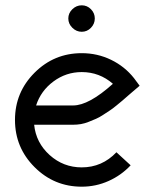

<svg xmlns="http://www.w3.org/2000/svg" viewBox="-20 -681 575 719"><path d="M251 -646.5Q266.1 -661.1 286.1 -661.1Q306.2 -661.1 320.6 -646.5Q335 -631.8 335 -611.8Q335 -591.8 320.6 -576.9Q306.2 -562 286.1 -562Q266.1 -562 251 -576.9Q235.8 -591.8 235.8 -611.8Q235.8 -631.8 251 -646.5ZM107.9 -213.9Q114.7 -146.5 166 -100.3Q217.3 -54.2 286.1 -54.2Q362.3 -54.2 416 -110.8L469.2 -62Q434.1 -24.4 386.5 -3.2Q338.9 18.1 286.1 18.1Q182.6 18.1 109.4 -55.2Q36.1 -128.4 36.1 -231.9Q36.1 -335.4 109.4 -408.7Q182.6 -481.9 286.1 -481.9Q344.7 -481.9 396 -457Q447.3 -432.1 481.9 -388.2L502.9 -359.9L477.1 -337.9Q474.6 -335.9 459.2 -322.5Q443.8 -309.1 438.2 -304.2Q432.6 -299.3 416.7 -286.4Q400.9 -273.4 391.8 -267.6Q382.8 -261.7 367.2 -251.5Q351.6 -241.2 339.6 -236.1Q327.6 -231 312.5 -224.9Q297.4 -218.8 283 -216.3Q268.6 -213.9 253.9 -213.9ZM253.9 -286.1Q312.5 -286.1 402.8 -367.2Q352.5 -411.1 286.1 -411.1Q227.5 -411.1 180.2 -376Q132.8 -340.8 115.2 -286.1Z"/></svg>

Font: Rawengulk
Style: Bold
Weight: 700
Version: Version 0.92